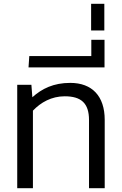

<svg xmlns="http://www.w3.org/2000/svg" viewBox="-20 -983 637 1003"><path d="M527 0V-357C527 -481 461 -550 347 -550C260 -550 199 -520 149 -475L144 -540H70V0H152V-405C193 -448 249 -480 318 -480C404 -480 445 -444 445 -356V0Z M457 -690H133L129 -631H526V-775H457Z M525 -824V-963H456V-824Z"/></svg>

Font: Kanit Light
Style: Regular
Weight: 300
Designer: Katatrad Team
Foundry: CadsonDemak
Version: Version 1.000;PS 001.000;hotconv 1.0.88;makeotf.lib2.5.64775